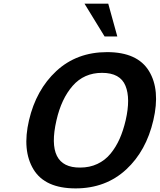

<svg xmlns="http://www.w3.org/2000/svg" viewBox="-20 -1021 877 1054"><path d="M624 -820.8H554.2L443.8 -1001H574.2ZM821.8 -360.8Q782.7 -192.4 672.9 -90.8Q560.5 13.2 395 13.2Q227.5 13.2 164.1 -90.8Q100.6 -195.3 139.2 -360.8Q178.2 -527.8 289.1 -630.9Q401.4 -734.9 567.9 -734.9Q734.4 -734.9 797.9 -630.9Q860.8 -527.8 821.8 -360.8ZM669.9 -360.8Q697.3 -480.5 668.9 -549.8Q640.1 -621.1 540 -621.1Q441.4 -621.1 378.9 -549.8Q316.9 -479 290 -360.8Q230 -99.6 419.9 -101.1Q472.2 -101.1 514.6 -121.1Q557.1 -141.1 586.9 -177.5Q616.7 -213.9 636.7 -259Q656.7 -304.2 669.9 -360.8Z"/></svg>

Font: Perun
Style: Bold Italic
Weight: 700
Italic angle: -12°
Foundry: Copyright (c) Stefan Peev, Context Ltd, 2016
Version: Version 001.000